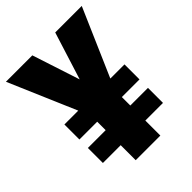

<svg xmlns="http://www.w3.org/2000/svg" viewBox="-204 -822 931 931"><g transform="rotate(-45 261.0 -357.0)"><path d="M262 -469 182 -714H1L150 -367H55V-264H177V-206H55V-103H177V0H346V-103H467V-206H346V-264H467V-367H370L521 -714H339Z"/></g></svg>

Font: Noto Sans Armenian Condensed Black
Style: Regular
Weight: 900
Width: 3
Designer: Monotype Design Team
Foundry: Monotype Imaging Inc.
Version: Version 2.008